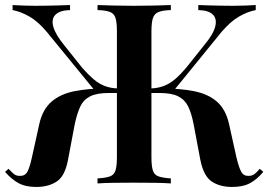

<svg xmlns="http://www.w3.org/2000/svg" viewBox="-26 -728 1065 762"><path d="M618 -377Q689 -377 744.5 -366Q800 -355 835 -324.5Q870 -294 883 -236L912 -105Q922 -63 931.5 -46Q941 -29 961 -30Q975 -30 984.5 -37.5Q994 -45 1005 -58L1019 -46Q995 -17 967 -1.5Q939 14 895 14Q847 14 814.5 -7.5Q782 -29 769 -94L742 -237Q734 -278 721 -305Q708 -332 681.5 -345.5Q655 -359 606 -359H552V-377ZM989 -708V-688Q957 -682 923 -662.5Q889 -643 853 -601L656 -359H573V-377Q601 -378 624.5 -387Q648 -396 669 -414Q690 -432 712 -458L783 -547Q820 -591 828 -622Q836 -653 819 -670Q802 -687 761 -688V-708Q784 -707 806 -706.5Q828 -706 850.5 -705.5Q873 -705 898 -705Q926 -705 949 -706Q972 -707 989 -708ZM652 -708V-688Q620 -687 603.5 -680.5Q587 -674 581 -656.5Q575 -639 575 -602V-106Q575 -70 580.5 -52Q586 -34 603 -28Q620 -22 652 -20V0Q628 -2 588.5 -2.5Q549 -3 504 -3Q465 -3 426 -2.5Q387 -2 361 0V-20Q394 -22 410.5 -28Q427 -34 432.5 -52Q438 -70 438 -106V-602Q438 -639 432.5 -656.5Q427 -674 410.5 -680.5Q394 -687 361 -688V-708Q387 -707 426 -706Q465 -705 504 -705Q549 -705 588.5 -706Q628 -707 652 -708ZM252 -708V-688Q212 -687 194.5 -670Q177 -653 185.5 -622Q194 -591 230 -547L301 -458Q324 -432 345 -414Q366 -396 389 -387Q412 -378 441 -377V-359H358L160 -601Q125 -643 90.5 -662.5Q56 -682 24 -688V-708Q41 -707 64.5 -706Q88 -705 115 -705Q141 -705 163.5 -705.5Q186 -706 207.5 -706.5Q229 -707 252 -708ZM462 -377V-359H407Q358 -359 331.5 -345.5Q305 -332 292.5 -305Q280 -278 271 -237L244 -94Q232 -29 199 -7.5Q166 14 118 14Q75 14 47 -1.5Q19 -17 -6 -46L8 -58Q20 -45 29 -37.5Q38 -30 52 -30Q73 -29 82.5 -46Q92 -63 101 -105L130 -236Q143 -294 178.5 -324.5Q214 -355 269 -366Q324 -377 395 -377Z"/></svg>

Font: Playfair Display SemiBold
Style: Regular
Weight: 600
Designer: Claus Eggers Sørensen
Foundry: Claus Eggers Sørensen
Version: Version 1.203